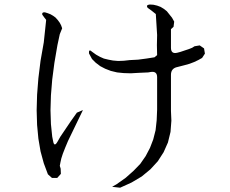

<svg xmlns="http://www.w3.org/2000/svg" viewBox="-20 -829 1040 867"><path d="M163.1 -145.5 153.3 -203.1 147.5 -264.6 145.5 -331.1 147.5 -401.4 153.3 -475.6 163.1 -554.7 177.7 -637.7 188.5 -739.3 181.6 -748 170.9 -762.7Q168 -774.4 182.6 -773.4L195.3 -769.5L208 -764.6L219.7 -757.8L230.5 -750L240.2 -739.3L249 -727.5L255.9 -714.8L260.7 -701.2L250 -674.8L239.3 -625L225.6 -544.9L215.8 -469.7L210 -398.4L208 -331.1L210 -268.6L215.8 -211.9L219.7 -192.4Q224.6 -163.1 239.3 -188.5L252 -210.9L298.8 -280.3L327.1 -320.3L354.5 -332L287.1 -192.4L274.4 -162.1L263.7 -134.8L256.8 -113.3L252.9 -95.7L250 -80.1L253.9 -67.4L254.9 -43.9L238.3 -25.4H214.8L196.3 -42L177.7 -91.8ZM856.4 -548.8 835.9 -541 811.5 -534.2 781.2 -526.4Q752 -520.5 752 -491.2V-328.1L753.9 -284.2L750 -233.4L738.3 -185.5L718.8 -141.6L692.4 -100.6L659.2 -64.5L620.1 -32.2L574.2 -4.9L522.5 18.6L486.3 14.6L507.8 2L547.9 -26.4L583 -57.6L613.3 -88.9L637.7 -124L657.2 -161.1L671.9 -199.2L682.6 -241.2L687.5 -286.1L689.5 -334V-480.5Q689.5 -508.8 660.2 -503.9L649.4 -502L604.5 -500L570.3 -498L538.1 -499L508.8 -502L480.5 -508.8L455.1 -518.6L432.6 -530.3L412.1 -545.9L395.5 -562.5L381.8 -587.9Q379.9 -610.4 396.5 -594.7L414.1 -582L431.6 -572.3L449.2 -564.5L469.7 -559.6L490.2 -555.7L513.7 -553.7L539.1 -554.7L565.4 -557.6L603.5 -559.6L640.6 -564.5L677.7 -570.3L689.5 -580.1L688.5 -625L689.5 -670.9L683.6 -765.6L673.8 -773.4L664.1 -781.2L646.5 -793.9Q637.7 -806.6 656.2 -808.6L672.9 -807.6L689.5 -803.7L705.1 -797.9L719.7 -789.1L733.4 -778.3L756.8 -749L766.6 -731.4L763.7 -708L752 -697.3V-670.9V-625V-613.3Q752 -584 780.3 -590.8L794.9 -594.7L815.4 -601.6L833 -607.4L847.7 -613.3L858.4 -620.1L881.8 -624L901.4 -610.4L905.3 -586.9L892.6 -567.4L875 -557.6Z"/></svg>

Font: B2 Hana
Style: Regular
Weight: 500
Version: 2020-08-05; (max)